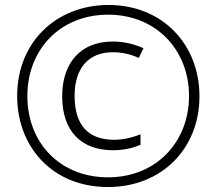

<svg xmlns="http://www.w3.org/2000/svg" viewBox="-20 -743 870 772"><path d="M414 9C630 9 782 -145 782 -356C782 -563 635 -723 416 -723C209 -723 49 -576 49 -357C49 -153 190 9 414 9ZM414 -30C223 -30 90 -167 90 -357C90 -544 222 -684 415 -684C607 -684 740 -543 740 -357C740 -174 610 -30 414 -30ZM434 -139C473 -139 511 -146 545 -161V-203C507 -188 472 -181 439 -181C336 -181 280 -238 280 -358C280 -468 335 -533 434 -533C470 -533 506 -525 538 -510L557 -549C520 -566 478 -576 433 -576C305 -576 230 -491 230 -356C230 -215 307 -139 434 -139Z"/></svg>

Font: Noto Sans Gujarati UI ExtraCondensed Light
Style: Regular
Weight: 300
Width: 2
Designer: Jelle Bosma - Monotype Design Team, Universal Thirst
Foundry: Monotype Imaging Inc.
Version: Version 2.106